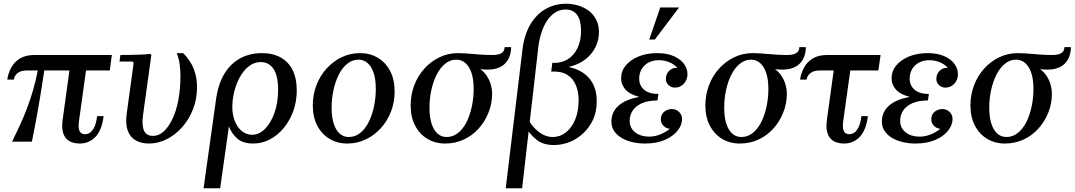

<svg xmlns="http://www.w3.org/2000/svg" viewBox="-20 -760 5765 1030"><path d="M569 -382H125Q92 -382 74.5 -368Q57 -354 54 -333H19Q24 -367 40 -397Q56 -427 86.5 -446Q117 -465 165 -465H580ZM443 -393 403 -106Q399 -73 407 -56.5Q415 -40 436 -40Q449 -40 461.5 -47.5Q474 -55 485 -76Q496 -97 501 -137H536Q526 -60 491.5 -25Q457 10 408 10Q387 10 368 4Q349 -2 335.5 -16.5Q322 -31 316.5 -55.5Q311 -80 316 -117L354 -393ZM183 -384H218Q201 -271 185 -179Q169 -87 151 0H45Q67 -45 87 -88.5Q107 -132 124.5 -178Q142 -224 157 -275Q172 -326 183 -384Z M928 -475H963Q1002 -435 1019.5 -390Q1037 -345 1037 -294Q1037 -229 1015.5 -174Q994 -119 957 -77.5Q920 -36 874 -13Q828 10 779 10Q738 10 708 -7Q678 -24 665 -60Q652 -96 660 -152L697 -423L691 -430H621L626 -465Q652 -465 679.5 -465.5Q707 -466 734.5 -467Q762 -468 786 -471L792 -465L747 -141Q740 -88 752.5 -59.5Q765 -31 801 -31Q833 -31 859.5 -56Q886 -81 906.5 -125Q927 -169 937.5 -227Q948 -285 948 -352Q948 -382 944 -414Q940 -446 928 -475Z M1386 -475Q1444 -475 1486 -451.5Q1528 -428 1550 -383.5Q1572 -339 1572 -275Q1572 -217 1554 -166Q1536 -115 1503.5 -75Q1471 -35 1428.5 -12.5Q1386 10 1338 10Q1283 10 1252.5 -17Q1222 -44 1208 -82L1161 250H1072L1139 -227Q1151 -312 1185 -366.5Q1219 -421 1270 -448Q1321 -475 1386 -475ZM1332 -37Q1370 -37 1401.5 -68.5Q1433 -100 1452.5 -155Q1472 -210 1472 -277Q1472 -353 1447.5 -390Q1423 -427 1379 -427Q1347 -427 1320.5 -408.5Q1294 -390 1275 -360Q1256 -330 1244 -293.5Q1232 -257 1228 -220Q1222 -162 1236 -120.5Q1250 -79 1276 -58Q1302 -37 1332 -37Z M1912 -475Q1965 -475 2007 -450Q2049 -425 2073 -379Q2097 -333 2097 -270Q2097 -212 2077.5 -161.5Q2058 -111 2023 -72.5Q1988 -34 1942 -12Q1896 10 1843 10Q1790 10 1748 -15Q1706 -40 1682 -86Q1658 -132 1658 -194Q1658 -252 1677.5 -303Q1697 -354 1732 -392.5Q1767 -431 1813 -453Q1859 -475 1912 -475ZM1851 -25Q1885 -25 1912 -46.5Q1939 -68 1957.5 -104.5Q1976 -141 1986 -187.5Q1996 -234 1996 -283Q1996 -334 1984.5 -368.5Q1973 -403 1952 -421.5Q1931 -440 1903 -440Q1870 -440 1843 -418Q1816 -396 1797.5 -359.5Q1779 -323 1769 -277Q1759 -231 1759 -182Q1759 -131 1770.5 -96Q1782 -61 1802.5 -43Q1823 -25 1851 -25Z M2722 -507Q2722 -483 2714.5 -460Q2707 -437 2689 -418.5Q2671 -400 2639 -391.5Q2607 -383 2557 -389Q2579 -373 2593 -350.5Q2607 -328 2613.5 -304.5Q2620 -281 2620 -258Q2620 -204 2600.5 -155.5Q2581 -107 2547 -69.5Q2513 -32 2467 -11Q2421 10 2368 10Q2315 10 2273 -15Q2231 -40 2207 -86Q2183 -132 2183 -194Q2183 -252 2202.5 -303Q2222 -354 2257 -392.5Q2292 -431 2338 -453Q2384 -475 2437 -475Q2458 -475 2479 -473.5Q2500 -472 2522 -470Q2544 -468 2569 -466.5Q2594 -465 2623 -465Q2687 -465 2687 -507ZM2376 -25Q2410 -25 2437 -46.5Q2464 -68 2482.5 -104.5Q2501 -141 2511 -187.5Q2521 -234 2521 -283Q2521 -334 2509.5 -368.5Q2498 -403 2477 -421.5Q2456 -440 2428 -440Q2395 -440 2368 -418Q2341 -396 2322.5 -359.5Q2304 -323 2294 -277Q2284 -231 2284 -182Q2284 -131 2295.5 -96Q2307 -61 2327.5 -43Q2348 -25 2376 -25Z M3030 -401Q3107 -384 3145 -335Q3183 -286 3181 -213Q3181 -161 3161.5 -118.5Q3142 -76 3109.5 -45.5Q3077 -15 3036.5 1.5Q2996 18 2951 18Q2895 18 2859.5 -9.5Q2824 -37 2794 -86L2819 -109Q2876 -25 2945 -25Q2984 -25 3015 -49Q3046 -73 3064.5 -116Q3083 -159 3084 -216Q3085 -264 3070 -301.5Q3055 -339 3022.5 -359Q2990 -379 2937 -376L2943 -423Q2988 -420 3022.5 -440Q3057 -460 3077 -500Q3097 -540 3097 -595Q3097 -652 3075.5 -680.5Q3054 -709 3014 -709Q2982 -709 2956 -691.5Q2930 -674 2911.5 -644Q2893 -614 2882 -576.5Q2871 -539 2867 -500L2781 250H2693L2783 -496Q2793 -575 2825.5 -629.5Q2858 -684 2907.5 -712Q2957 -740 3017 -740Q3050 -740 3081.5 -730.5Q3113 -721 3138 -702.5Q3163 -684 3178 -655Q3193 -626 3193 -588Q3193 -521 3149.5 -469.5Q3106 -418 3030 -401Z M3552 -336Q3552 -363 3570 -380.5Q3588 -398 3614 -396Q3597 -415 3571 -426Q3545 -437 3515 -437Q3467 -437 3438 -409Q3409 -381 3409 -338Q3409 -302 3435 -279Q3461 -256 3512 -256L3507 -221Q3457 -221 3424 -206.5Q3391 -192 3374.5 -167.5Q3358 -143 3358 -112Q3358 -73 3387.5 -50Q3417 -27 3462 -27Q3492 -27 3521 -38.5Q3550 -50 3573 -69Q3550 -72 3537.5 -87Q3525 -102 3525 -118Q3525 -146 3543 -160.5Q3561 -175 3585 -175Q3606 -175 3622.5 -160Q3639 -145 3639 -121Q3639 -89 3614.5 -58.5Q3590 -28 3545.5 -9Q3501 10 3440 10Q3407 10 3375 3Q3343 -4 3317.5 -18.5Q3292 -33 3276 -55Q3260 -77 3260 -108Q3260 -159 3298 -193Q3336 -227 3410 -240Q3357 -254 3334.5 -280.5Q3312 -307 3312 -340Q3312 -379 3337 -409Q3362 -439 3405.5 -457Q3449 -475 3505 -475Q3560 -475 3596.5 -458Q3633 -441 3650.5 -415.5Q3668 -390 3668 -362Q3668 -332 3648.5 -311Q3629 -290 3601 -290Q3580 -290 3566 -304Q3552 -318 3552 -336ZM3623 -720 3493 -548H3463L3522 -720Z M4303 -507Q4303 -483 4295.5 -460Q4288 -437 4270 -418.5Q4252 -400 4220 -391.5Q4188 -383 4138 -389Q4160 -373 4174 -350.5Q4188 -328 4194.5 -304.5Q4201 -281 4201 -258Q4201 -204 4181.5 -155.5Q4162 -107 4128 -69.5Q4094 -32 4048 -11Q4002 10 3949 10Q3896 10 3854 -15Q3812 -40 3788 -86Q3764 -132 3764 -194Q3764 -252 3783.5 -303Q3803 -354 3838 -392.5Q3873 -431 3919 -453Q3965 -475 4018 -475Q4039 -475 4060 -473.5Q4081 -472 4103 -470Q4125 -468 4150 -466.5Q4175 -465 4204 -465Q4268 -465 4268 -507ZM3957 -25Q3991 -25 4018 -46.5Q4045 -68 4063.5 -104.5Q4082 -141 4092 -187.5Q4102 -234 4102 -283Q4102 -334 4090.5 -368.5Q4079 -403 4058 -421.5Q4037 -440 4009 -440Q3976 -440 3949 -418Q3922 -396 3903.5 -359.5Q3885 -323 3875 -277Q3865 -231 3865 -182Q3865 -131 3876.5 -96Q3888 -61 3908.5 -43Q3929 -25 3957 -25Z M4692 -382H4378Q4346 -382 4328 -368Q4310 -354 4307 -333H4272Q4277 -367 4293 -397Q4309 -427 4339.5 -446Q4370 -465 4418 -465H4704ZM4543 -393 4503 -106Q4499 -73 4507 -56.5Q4515 -40 4536 -40Q4549 -40 4561.5 -47.5Q4574 -55 4585 -76Q4596 -97 4601 -137H4636Q4626 -60 4591.5 -25Q4557 10 4508 10Q4487 10 4468 4Q4449 -2 4435.5 -16.5Q4422 -31 4416.5 -55.5Q4411 -80 4416 -117L4454 -393Z M5003 -336Q5003 -363 5021 -380.5Q5039 -398 5065 -396Q5048 -415 5022 -426Q4996 -437 4966 -437Q4918 -437 4889 -409Q4860 -381 4860 -338Q4860 -302 4886 -279Q4912 -256 4963 -256L4958 -221Q4908 -221 4875 -206.5Q4842 -192 4825.5 -167.5Q4809 -143 4809 -112Q4809 -73 4838.5 -50Q4868 -27 4913 -27Q4943 -27 4972 -38.5Q5001 -50 5024 -69Q5001 -72 4988.5 -87Q4976 -102 4976 -118Q4976 -146 4994 -160.5Q5012 -175 5036 -175Q5057 -175 5073.5 -160Q5090 -145 5090 -121Q5090 -89 5065.5 -58.5Q5041 -28 4996.5 -9Q4952 10 4891 10Q4858 10 4826 3Q4794 -4 4768.5 -18.5Q4743 -33 4727 -55Q4711 -77 4711 -108Q4711 -159 4749 -193Q4787 -227 4861 -240Q4808 -254 4785.5 -280.5Q4763 -307 4763 -340Q4763 -379 4788 -409Q4813 -439 4856.5 -457Q4900 -475 4956 -475Q5011 -475 5047.5 -458Q5084 -441 5101.5 -415.5Q5119 -390 5119 -362Q5119 -332 5099.5 -311Q5080 -290 5052 -290Q5031 -290 5017 -304Q5003 -318 5003 -336Z M5725 -507Q5725 -483 5717.5 -460Q5710 -437 5692 -418.5Q5674 -400 5642 -391.5Q5610 -383 5560 -389Q5582 -373 5596 -350.5Q5610 -328 5616.5 -304.5Q5623 -281 5623 -258Q5623 -204 5603.5 -155.5Q5584 -107 5550 -69.5Q5516 -32 5470 -11Q5424 10 5371 10Q5318 10 5276 -15Q5234 -40 5210 -86Q5186 -132 5186 -194Q5186 -252 5205.5 -303Q5225 -354 5260 -392.5Q5295 -431 5341 -453Q5387 -475 5440 -475Q5461 -475 5482 -473.5Q5503 -472 5525 -470Q5547 -468 5572 -466.5Q5597 -465 5626 -465Q5690 -465 5690 -507ZM5379 -25Q5413 -25 5440 -46.5Q5467 -68 5485.5 -104.5Q5504 -141 5514 -187.5Q5524 -234 5524 -283Q5524 -334 5512.5 -368.5Q5501 -403 5480 -421.5Q5459 -440 5431 -440Q5398 -440 5371 -418Q5344 -396 5325.5 -359.5Q5307 -323 5297 -277Q5287 -231 5287 -182Q5287 -131 5298.5 -96Q5310 -61 5330.5 -43Q5351 -25 5379 -25Z"/></svg>

Font: Brygada 1918 Medium
Style: Italic
Weight: 500
Italic angle: -8°
Designer: Mateusz Machalski | Borys Kosmynka | Przemek Hoffer
Foundry: NIEPODLEGLA 2018
Version: Version 3.006